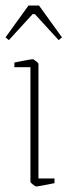

<svg xmlns="http://www.w3.org/2000/svg" viewBox="-21 -664 253 694"><path d="M109 10Q107 10 98 3Q89 -4 89 -7V-421H31V-438Q31 -438 46 -441Q61 -444 77.5 -447Q94 -450 98 -450Q100 -450 109 -443Q118 -436 118 -433V-19H176V-2Q176 -2 161 1Q146 4 130 7Q114 10 109 10ZM11 -519 -1 -529 82 -644H120L203 -529L191 -519L105 -613H97Z"/></svg>

Font: Grenze Gotisch Thin
Style: Regular
Weight: 100
Designer: Renata Polastri
Foundry: Omnibus-Type
Version: Version 1.001